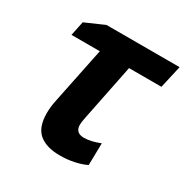

<svg xmlns="http://www.w3.org/2000/svg" viewBox="-133 -657 757 780"><g transform="rotate(30 245.5 -267.0)"><path d="M117 -113Q117 -143 124 -175L178 -438H45L59 -505L148 -544H491L467 -438H315L262 -175Q257 -152 257 -139Q257 -120 267.5 -110.5Q278 -101 297 -101Q329 -101 372 -118L370 -15Q348 -4 316 3Q284 10 249 10Q185 10 151 -18.5Q117 -47 117 -113Z"/></g></svg>

Font: Noto Sans Display
Style: Bold Italic
Weight: 700
Italic angle: -12°
Designer: Monotype Design team
Foundry: Monotype Imaging Inc.
Version: Version 1.000